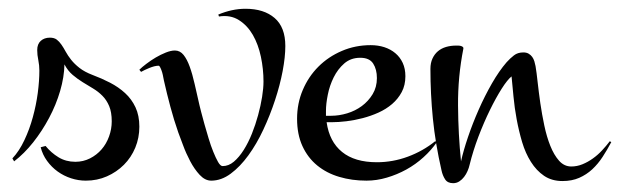

<svg xmlns="http://www.w3.org/2000/svg" viewBox="-20 -394 1415 438"><path d="M297.9 -105Q297.9 -79.6 288.6 -57.1Q279.3 -34.7 262.7 -18.1Q246.1 -1.5 223.9 8.3Q201.7 18.1 175.8 18.1Q158.7 18.1 142.1 12.7Q125.5 7.3 111.6 -2.7Q97.7 -12.7 87.4 -26.9Q77.1 -41 72.8 -58.1L84 -61Q96.7 -45.4 113.5 -35.2Q130.4 -24.9 151.9 -24.9Q169.9 -24.9 185.3 -32.7Q200.7 -40.5 211.7 -53.2Q222.7 -65.9 228.8 -82.8Q234.9 -99.6 234.9 -117.2Q234.9 -138.2 229 -152.1Q223.1 -166 213.6 -175.5Q204.1 -185.1 192.4 -192.1Q180.7 -199.2 168.7 -206.5Q156.7 -213.9 145.8 -223.1Q134.8 -232.4 127 -247.1Q126.5 -218.3 117.2 -186.5Q107.9 -154.8 92 -125Q76.2 -95.2 55.7 -69.3Q35.2 -43.5 12.2 -25.9L8.3 -32.7Q23.9 -49.3 35.6 -74.2Q47.4 -99.1 54.9 -126.7Q62.5 -154.3 66.2 -182.1Q69.8 -210 69.8 -232.9Q69.8 -245.1 67.4 -256.8Q64.9 -268.6 64.9 -279.8Q64.9 -293.5 73 -300.8Q81.1 -308.1 93.8 -308.1Q103.5 -308.1 109.4 -303.7Q115.2 -299.3 120.1 -292.2Q125 -285.2 129.9 -276.1Q134.8 -267.1 142.3 -257.6Q149.9 -248 161.4 -239Q172.9 -230 190.9 -223.1Q211.9 -215.3 231.2 -205.3Q250.5 -195.3 265.4 -181.6Q280.3 -168 289.1 -149.2Q297.9 -130.4 297.9 -105Z M630.9 -289.1Q630.9 -264.2 624.8 -231.9Q618.7 -199.7 607.4 -165.5Q596.2 -131.3 580.8 -98.4Q565.4 -65.4 546.6 -39.6Q527.8 -13.7 506.3 2.2Q484.9 18.1 461.9 18.1Q447.8 18.1 435.5 4.9Q423.3 -8.3 413.8 -26.4Q404.3 -44.4 397.5 -63Q390.6 -81.5 386.7 -91.8Q376.5 -121.1 368.7 -150.4Q360.8 -179.7 354 -210Q353.5 -211.9 352.5 -217.5Q351.6 -223.1 349.9 -229Q348.1 -234.9 345.9 -239.5Q343.8 -244.1 341.8 -244.1Q337.4 -244.1 331.8 -242.7Q326.2 -241.2 320.8 -239Q315.4 -236.8 310.3 -234.4Q305.2 -231.9 301.8 -230L297.9 -234.9Q303.7 -240.7 314 -248.5Q324.2 -256.3 335.4 -262.9Q346.7 -269.5 358.4 -274.2Q370.1 -278.8 378.9 -278.8Q390.6 -278.8 398.7 -268.8Q406.7 -258.8 412.8 -241.9Q418.9 -225.1 424.1 -202.1Q429.2 -179.2 435.1 -153.8Q436 -149.9 439 -138.2Q441.9 -126.5 446.3 -111.1Q450.7 -95.7 455.8 -78.6Q460.9 -61.5 466.6 -47.6Q472.2 -33.7 477.5 -24.4Q482.9 -15.1 487.8 -15.1Q501.5 -15.1 513.4 -25.1Q525.4 -35.2 535.9 -51.8Q546.4 -68.4 554.7 -89.1Q563 -109.9 568.8 -131.3Q574.7 -152.8 577.9 -172.9Q581.1 -192.9 581.1 -208Q581.1 -236.3 575.2 -264.4Q569.3 -292.5 556.9 -314.2Q544.4 -335.9 525.1 -348.1Q505.9 -360.4 479.5 -356.4L478 -360.8Q493.2 -367.2 508.8 -370.6Q524.4 -374 540 -374Q582 -374 606.4 -353Q630.9 -332 630.9 -289.1Z M976.6 -69.8Q963.9 -51.3 946 -35.2Q928.2 -19 907 -7.3Q885.7 4.4 862.5 11.2Q839.4 18.1 815.9 18.1Q782.7 18.1 753.9 9.5Q725.1 1 703.6 -16.6Q682.1 -34.2 669.9 -60.8Q657.7 -87.4 657.7 -123Q657.7 -158.2 670.7 -188.7Q683.6 -219.2 706.3 -241.9Q729 -264.6 759.8 -277.8Q790.5 -291 825.7 -291Q842.3 -291 856.7 -286.4Q871.1 -281.7 881.8 -272.7Q892.6 -263.7 898.7 -250.5Q904.8 -237.3 904.8 -220.2Q904.8 -199.7 896.5 -184.1Q888.2 -168.5 874.5 -156.7Q860.8 -145 843.5 -137.2Q826.2 -129.4 807.4 -124.5Q788.6 -119.6 770.3 -117.4Q752 -115.2 736.8 -115.2H725.1Q731.4 -70.8 760.3 -47.4Q789.1 -23.9 839.8 -23.9Q876 -23.9 910.4 -36.6Q944.8 -49.3 972.7 -71.8ZM723.6 -129.9H735.8Q753.4 -129.9 772 -135.5Q790.5 -141.1 805.4 -152.1Q820.3 -163.1 830.1 -179.2Q839.8 -195.3 839.8 -215.8Q839.8 -235.8 831.3 -249Q822.8 -262.2 801.8 -262.2Q780.3 -262.2 765.4 -249.3Q750.5 -236.3 741.2 -217.5Q731.9 -198.7 727.8 -178Q723.6 -157.2 723.6 -141.1Z M1374.5 -69.8Q1365.2 -52.2 1354.7 -36.1Q1344.2 -20 1331.1 -7.8Q1317.9 4.4 1301.3 11.7Q1284.7 19 1263.2 19Q1238.8 19 1221.2 7.1Q1203.6 -4.9 1191.2 -24.7Q1178.7 -44.4 1171.1 -69.8Q1163.6 -95.2 1158.7 -121.6Q1153.8 -147.9 1151.4 -173.6Q1148.9 -199.2 1147 -219.7Q1137.7 -212.4 1124.5 -191.7Q1111.3 -170.9 1097.7 -143.1Q1084 -115.2 1071.5 -82.5Q1059.1 -49.8 1051.3 -18.1Q1049.8 -11.2 1046.6 -3.9Q1043.5 3.4 1038.8 9.5Q1034.2 15.6 1027.8 19.8Q1021.5 23.9 1013.7 23.9Q1001 23.9 995.4 15.1Q989.7 6.3 987.3 -4.9Q973.1 -66.9 967.5 -123.5Q961.9 -180.2 961.9 -236.8Q961.9 -250.5 966.6 -260.5Q971.2 -270.5 979 -277.1Q986.8 -283.7 997.6 -286.9Q1008.3 -290 1020 -290Q1021.5 -290 1024.7 -290Q1027.8 -290 1030.8 -289.3Q1033.7 -288.6 1035.6 -287.1Q1037.6 -285.6 1037.1 -283.2Q1024.4 -219.2 1024.9 -153.1Q1025.4 -86.9 1031.7 -25.9Q1037.1 -50.3 1047.6 -81.3Q1058.1 -112.3 1072 -143.8Q1085.9 -175.3 1102.3 -203.9Q1118.7 -232.4 1135.7 -252Q1144 -261.2 1152.6 -267.8Q1161.1 -274.4 1173.8 -274.4Q1181.2 -274.4 1186 -271.5Q1190.9 -268.6 1194.1 -264.2Q1197.3 -259.8 1199 -254.2Q1200.7 -248.5 1201.7 -243.2Q1204.1 -229 1206.5 -206.5Q1209 -184.1 1212.6 -158.7Q1216.3 -133.3 1221.7 -107.7Q1227.1 -82 1235.4 -61.3Q1243.7 -40.5 1255.4 -27.3Q1267.1 -14.2 1283.2 -14.2Q1296.4 -14.2 1308.8 -19.3Q1321.3 -24.4 1332.5 -32.5Q1343.8 -40.5 1353.5 -51Q1363.3 -61.5 1371.1 -71.8Z"/></svg>

Font: Montez
Style: Regular
Weight: 400
Designer: Astigmatic (AOETI)
Foundry: Astigmatic (AOETI)
Version: Version 1.000